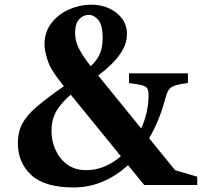

<svg xmlns="http://www.w3.org/2000/svg" viewBox="-20 -792 864 822"><path d="M295 10.5Q171.5 10.5 114 -42.5Q56.5 -95.5 56.5 -179.5Q56.5 -226.5 75.2 -262.2Q94 -298 137.2 -335Q180.5 -372 253.5 -423L247.5 -430.5Q197.5 -491.5 184 -533.5Q170.5 -575.5 170.5 -601.5Q170.5 -655.5 200.5 -693.8Q230.5 -732 276.5 -752Q322.5 -772 370 -772Q413 -772 447.8 -756Q482.5 -740 503 -711.8Q523.5 -683.5 523.5 -646Q523.5 -610.5 505.5 -578.8Q487.5 -547 459.2 -519.2Q431 -491.5 400.5 -468.5L584.5 -242Q616 -312 616 -384Q616 -403.5 611 -412.8Q606 -422 588.2 -426.8Q570.5 -431.5 532.5 -436.5V-478H784.5V-436.5Q746 -432 727.2 -425Q708.5 -418 701.2 -405.8Q694 -393.5 688.5 -373Q663.5 -277 618.5 -200L729.5 -63.5L824.5 -35.5V0H597.5L528 -85Q478.5 -39 419.2 -14.2Q360 10.5 295 10.5ZM301.5 -651Q301.5 -618 317.2 -585.8Q333 -553.5 368.5 -508.5Q397.5 -536.5 408.5 -564Q419.5 -591.5 419.5 -627.5Q419.5 -685.5 400.5 -707Q381.5 -728.5 359.5 -728.5Q337 -728.5 319.2 -709.8Q301.5 -691 301.5 -651ZM200.5 -230.5Q200.5 -189 217.5 -150.8Q234.5 -112.5 267.5 -88Q300.5 -63.5 349 -63.5Q390.5 -63.5 428.2 -79.5Q466 -95.5 497.5 -123L283 -386.5Q251 -361 225.8 -323.5Q200.5 -286 200.5 -230.5Z"/></svg>

Font: Libre Caslon Text
Style: Bold
Weight: 700
Designer: Pablo Impallari, Rodrigo Fuenzalida, Katja Schimmel
Foundry: Pablo Impallari, Rodrigo Fuenzalida
Version: Version 2.000